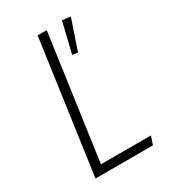

<svg xmlns="http://www.w3.org/2000/svg" viewBox="-171 -773 760 859"><g transform="rotate(-30 208.5 -344.0)"><path d="M208 -684 118 -43H376L362 0H65L161 -684ZM289 -688 332 -683 279 -527 251 -531Z"/></g></svg>

Font: Fira Sans Condensed ExtraLight
Style: Italic
Weight: 275
Width: 3
Italic angle: -8°
Designer: Carrois Corporate & Edenspiekermann AG
Foundry: Carrois Corporate GbR & Edenspiekermann AG
Version: Version 4.203